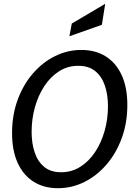

<svg xmlns="http://www.w3.org/2000/svg" viewBox="-20 -977 714 1011"><path d="M285.5 14Q211 14 156.8 -20.2Q102.5 -54.5 73 -119.5Q43.5 -184.5 43.5 -276Q43.5 -370.5 72.5 -450.2Q101.5 -530 152.5 -589.2Q203.5 -648.5 269.2 -681.2Q335 -714 408.5 -714Q483 -714 537.2 -679.8Q591.5 -645.5 621 -580.8Q650.5 -516 650.5 -424Q650.5 -329.5 621.2 -249.8Q592 -170 541 -110.8Q490 -51.5 424.2 -18.8Q358.5 14 285.5 14ZM302 -70Q357.5 -70 403 -98.8Q448.5 -127.5 481 -176.8Q513.5 -226 531 -288.2Q548.5 -350.5 548.5 -417.5Q548.5 -478 532.2 -526.2Q516 -574.5 481.5 -602.5Q447 -630.5 392 -630.5Q336 -630.5 290.8 -601.5Q245.5 -572.5 213.2 -523.2Q181 -474 163.8 -412Q146.5 -350 146.5 -283Q146.5 -223 162.5 -174.8Q178.5 -126.5 212.8 -98.2Q247 -70 302 -70ZM345.5 -786 358 -853 534 -957 516.5 -846.5Z"/></svg>

Font: Cabin
Style: Italic
Weight: 400
Width: 4
Italic angle: -10°
Designer: Pablo Impallari
Foundry: Pablo Impallari. http://www.impallari.com Igino Marini. http://www.ikern.com
Version: Version 3.001